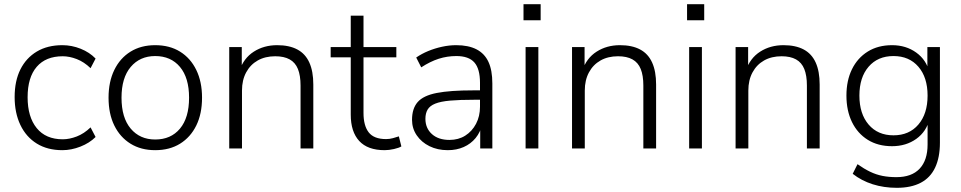

<svg xmlns="http://www.w3.org/2000/svg" viewBox="-20 -710 4595 918"><path d="M278 8Q207 8 156 -23.5Q105 -55 77.5 -112.5Q50 -170 50 -246Q50 -323 77.5 -378Q105 -433 156 -463.5Q207 -494 278 -494Q323 -494 365.5 -477Q408 -460 437 -430L413 -384Q382 -414 347 -427.5Q312 -441 280 -441Q199 -441 155.5 -390.5Q112 -340 112 -245Q112 -151 155.5 -97.5Q199 -44 280 -44Q312 -44 347 -57.5Q382 -71 413 -101L437 -55Q408 -26 364.5 -9Q321 8 278 8Z M722 8Q654 8 604 -23Q554 -54 526.5 -110Q499 -166 499 -243Q499 -319 526.5 -375.5Q554 -432 604 -463Q654 -494 722 -494Q791 -494 841 -463Q891 -432 918.5 -375.5Q946 -319 946 -243Q946 -166 918.5 -110Q891 -54 841 -23Q791 8 722 8ZM722 -43Q797 -43 840.5 -95Q884 -147 884 -243Q884 -338 840.5 -390Q797 -442 722 -442Q649 -442 605 -390Q561 -338 561 -243Q561 -147 605 -95Q649 -43 722 -43Z M1076 0V-485H1136V-372H1125Q1145 -432 1193.5 -463Q1242 -494 1305 -494Q1363 -494 1401.5 -473.5Q1440 -453 1459 -411Q1478 -369 1478 -306V0H1417V-301Q1417 -349 1404.5 -380Q1392 -411 1365 -426Q1338 -441 1296 -441Q1248 -441 1212.5 -421Q1177 -401 1157 -364Q1137 -327 1137 -277V0Z M1819 8Q1738 8 1697.5 -36Q1657 -80 1657 -162V-436H1561V-485H1657V-635H1718V-485H1875V-436H1718V-170Q1718 -109 1743 -77Q1768 -45 1826 -45Q1843 -45 1859 -49.5Q1875 -54 1887 -58L1899 -10Q1888 -3 1864 2.5Q1840 8 1819 8Z M2121 8Q2072 8 2033.5 -11Q1995 -30 1972.5 -63Q1950 -96 1950 -137Q1950 -191 1977 -222Q2004 -253 2068 -265.5Q2132 -278 2244 -278H2287V-233H2245Q2178 -233 2132.5 -229Q2087 -225 2061 -214.5Q2035 -204 2024.5 -186Q2014 -168 2014 -142Q2014 -97 2045 -69Q2076 -41 2129 -41Q2172 -41 2204.5 -61.5Q2237 -82 2256 -118Q2275 -154 2275 -200V-314Q2275 -381 2248 -411.5Q2221 -442 2162 -442Q2118 -442 2077.5 -429Q2037 -416 1994 -388L1970 -435Q1996 -453 2027.5 -466Q2059 -479 2093.5 -486.5Q2128 -494 2161 -494Q2220 -494 2258.5 -474Q2297 -454 2315.5 -414Q2334 -374 2334 -311V0H2276V-117H2286Q2277 -78 2254 -50Q2231 -22 2197 -7Q2163 8 2121 8Z M2483 -613V-690H2565V-613ZM2493 0V-485H2554V0Z M2715 0V-485H2775V-372H2764Q2784 -432 2832.5 -463Q2881 -494 2944 -494Q3002 -494 3040.5 -473.5Q3079 -453 3098 -411Q3117 -369 3117 -306V0H3056V-301Q3056 -349 3043.5 -380Q3031 -411 3004 -426Q2977 -441 2935 -441Q2887 -441 2851.5 -421Q2816 -401 2796 -364Q2776 -327 2776 -277V0Z M3265 -613V-690H3347V-613ZM3275 0V-485H3336V0Z M3497 0V-485H3557V-372H3546Q3566 -432 3614.5 -463Q3663 -494 3726 -494Q3784 -494 3822.5 -473.5Q3861 -453 3880 -411Q3899 -369 3899 -306V0H3838V-301Q3838 -349 3825.5 -380Q3813 -411 3786 -426Q3759 -441 3717 -441Q3669 -441 3633.5 -421Q3598 -401 3578 -364Q3558 -327 3558 -277V0Z M4268 188Q4206 188 4152.5 171Q4099 154 4057 121L4080 75Q4111 97 4140 111Q4169 125 4199.5 131Q4230 137 4266 137Q4339 137 4377 96.5Q4415 56 4415 -19V-143H4425Q4410 -81 4361 -46Q4312 -11 4245 -11Q4178 -11 4129 -41.5Q4080 -72 4053.5 -126.5Q4027 -181 4027 -253Q4027 -325 4053.5 -379Q4080 -433 4129 -463.5Q4178 -494 4245 -494Q4312 -494 4361 -458.5Q4410 -423 4424 -363H4414V-485H4474V-28Q4474 43 4451 91.5Q4428 140 4382 164Q4336 188 4268 188ZM4252 -63Q4327 -63 4371 -114.5Q4415 -166 4415 -253Q4415 -340 4371 -391Q4327 -442 4252 -442Q4177 -442 4133 -391Q4089 -340 4089 -253Q4089 -166 4133 -114.5Q4177 -63 4252 -63Z"/></svg>

Font: Nunito Sans 12pt ExtraLight 12pt Light
Style: Regular
Weight: 300
Version: Version 3.101;gftools[0.9.27]